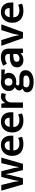

<svg xmlns="http://www.w3.org/2000/svg" viewBox="1708 -2232 759 4214"><g transform="rotate(-90 2087.0 -124.5)"><path d="M10 -475H134L201 -207L219 -89H223L244 -207L311 -475H436L503 -207L524 -89H528L549 -207L615 -475H735L599 0H462L394 -268L373 -383L350 -268L282 0H147Z M1217 -211H894V-207Q894 -142 934.5 -110Q975 -78 1041 -78Q1080 -78 1110.5 -85Q1141 -92 1169 -104L1192 -21Q1163 -8 1123 1Q1083 10 1030 10Q977 10 930.5 -4Q884 -18 849 -48Q814 -78 793.5 -124Q773 -170 773 -234Q773 -290 790 -336Q807 -382 838 -415Q869 -448 913 -466Q957 -484 1010 -484Q1105 -484 1161 -426Q1217 -368 1217 -265ZM1096 -293Q1096 -314 1091 -333.5Q1086 -353 1075 -368Q1064 -383 1046.5 -391.5Q1029 -400 1005 -400Q960 -400 931 -370Q902 -340 896 -291Z M1731 -211H1408V-207Q1408 -142 1448.5 -110Q1489 -78 1555 -78Q1594 -78 1624.5 -85Q1655 -92 1683 -104L1706 -21Q1677 -8 1637 1Q1597 10 1544 10Q1491 10 1444.5 -4Q1398 -18 1363 -48Q1328 -78 1307.5 -124Q1287 -170 1287 -234Q1287 -290 1304 -336Q1321 -382 1352 -415Q1383 -448 1427 -466Q1471 -484 1524 -484Q1619 -484 1675 -426Q1731 -368 1731 -265ZM1610 -293Q1610 -314 1605 -333.5Q1600 -353 1589 -368Q1578 -383 1560.5 -391.5Q1543 -400 1519 -400Q1474 -400 1445 -370Q1416 -340 1410 -291Z M1828 0V-475H1919L1934 -386Q1951 -427 1988 -455.5Q2025 -484 2080 -484Q2104 -484 2122 -479Q2140 -474 2152 -468L2132 -372Q2121 -378 2105 -382.5Q2089 -387 2066 -387Q2015 -387 1980 -352Q1945 -317 1945 -241V0Z M2197 -314Q2197 -353 2212 -384.5Q2227 -416 2254 -438Q2281 -460 2317.5 -472Q2354 -484 2398 -484Q2414 -484 2432 -481.5Q2450 -479 2466 -475H2669V-397H2631L2563 -407Q2577 -389 2586.5 -364.5Q2596 -340 2596 -314Q2596 -276 2582 -245Q2568 -214 2541.5 -192Q2515 -170 2478.5 -158.5Q2442 -147 2397 -147Q2369 -147 2349 -151Q2319 -138 2319 -113Q2319 -79 2372 -79H2484Q2562 -79 2608 -44.5Q2654 -10 2654 61Q2654 100 2636 132Q2618 164 2584.5 187Q2551 210 2504 222.5Q2457 235 2399 235Q2292 235 2230 197.5Q2168 160 2168 88Q2168 53 2190.5 28.5Q2213 4 2251 -9Q2235 -20 2222.5 -37.5Q2210 -55 2210 -83Q2210 -115 2229.5 -138.5Q2249 -162 2281 -176Q2248 -193 2222.5 -226.5Q2197 -260 2197 -314ZM2318 11Q2299 19 2288 34Q2277 49 2277 71Q2277 106 2306.5 125.5Q2336 145 2403 145Q2439 145 2464.5 138.5Q2490 132 2506.5 121Q2523 110 2530.5 96Q2538 82 2538 67Q2538 35 2516 23Q2494 11 2453 11ZM2479 -314Q2479 -359 2456 -380.5Q2433 -402 2397 -402Q2360 -402 2337 -380Q2314 -358 2314 -316Q2314 -272 2337.5 -251Q2361 -230 2397 -230Q2434 -230 2456.5 -251Q2479 -272 2479 -314Z M2753 -433Q2797 -457 2842 -470.5Q2887 -484 2941 -484Q2983 -484 3017 -474.5Q3051 -465 3076 -444Q3101 -423 3114.5 -389.5Q3128 -356 3128 -308V0H3035L3023 -50H3020Q2969 10 2875 10Q2800 10 2758 -29.5Q2716 -69 2716 -132Q2716 -172 2733 -201Q2750 -230 2779.5 -249Q2809 -268 2850 -277.5Q2891 -287 2939 -287H3009V-320Q3009 -359 2986 -375.5Q2963 -392 2924 -392Q2896 -392 2864.5 -383Q2833 -374 2795 -352ZM3010 -212 2956 -210Q2890 -208 2864 -187.5Q2838 -167 2838 -138Q2838 -101 2860 -88Q2882 -75 2911 -75Q2940 -75 2966.5 -89.5Q2993 -104 3010 -130Z M3534 -475H3660L3488 0H3357L3189 -475H3315L3397 -208L3423 -88H3427L3452 -208Z M4139 -211H3816V-207Q3816 -142 3856.5 -110Q3897 -78 3963 -78Q4002 -78 4032.5 -85Q4063 -92 4091 -104L4114 -21Q4085 -8 4045 1Q4005 10 3952 10Q3899 10 3852.5 -4Q3806 -18 3771 -48Q3736 -78 3715.5 -124Q3695 -170 3695 -234Q3695 -290 3712 -336Q3729 -382 3760 -415Q3791 -448 3835 -466Q3879 -484 3932 -484Q4027 -484 4083 -426Q4139 -368 4139 -265ZM4018 -293Q4018 -314 4013 -333.5Q4008 -353 3997 -368Q3986 -383 3968.5 -391.5Q3951 -400 3927 -400Q3882 -400 3853 -370Q3824 -340 3818 -291Z"/></g></svg>

Font: Ek Mukta SemiBold
Style: Regular
Weight: 600
Designer: Girish Dalvi and Yashodeep Gholap
Foundry: Ek Type
Version: Version 2.538;PS 1.002;hotconv 16.6.51;makeotf.lib2.5.65220;